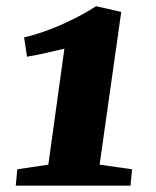

<svg xmlns="http://www.w3.org/2000/svg" viewBox="-20 -587 494 607"><path d="M34.7 -51.8 132.8 -66.4 183.6 -433.1Q183.6 -433.1 126.5 -419.9Q97.7 -413.1 65.4 -407.7L56.2 -468.8Q140.6 -488.3 235.8 -539.1Q264.2 -554.2 283.7 -567.4L363.3 -549.3L294.9 -66.4L397.5 -51.8L392.6 0H29.8Z"/></svg>

Font: Merriweather
Style: Heavy Italic
Weight: 900
Italic angle: -7°
Designer: Eben Sorkin
Foundry: Eben Sorkin
Version: Version 1.001